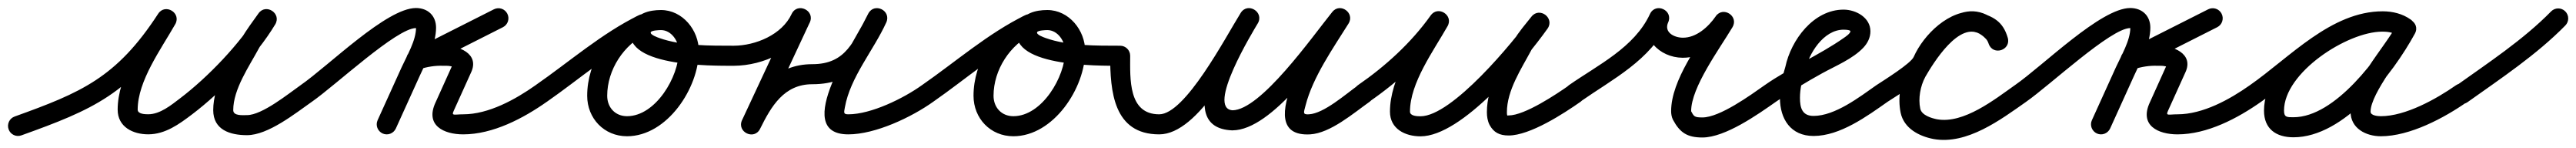

<svg xmlns="http://www.w3.org/2000/svg" viewBox="-38 -310 6435 369"><path d="M15.4 27.5C15.4 27.5 15.4 27.5 15.4 27.5C194.3 -36.6 286.8 -76.1 399 -248.4C407.8 -261.9 401.1 -275.4 390.2 -282.1C379.4 -288.7 364.3 -288.4 356.3 -274.4C316.1 -203.9 255.9 -119.6 255.9 -36.7C255.9 6.7 294.2 24.9 332.2 24.9C374.8 24.9 409.6 -0.5 442.1 -25.1C515.9 -80.9 601.8 -170.1 649.4 -249.1C657.7 -262.8 651.9 -276.2 641.7 -282.9C631.5 -289.6 616.9 -289.6 607.6 -276.5C593.2 -256.2 577.7 -236 565.3 -214.4C565.3 -214.4 565.2 -214.3 565.1 -214.1C565.1 -214 565 -213.9 565 -213.9C535.9 -160 494.6 -98.1 494.6 -35.4C494.6 14.1 537.1 27 579 27C631.8 27 699.7 -27.4 741.3 -56.5C752.6 -64.4 755.4 -80 747.5 -91.3C739.6 -102.6 724 -105.4 712.7 -97.5C712.7 -97.5 712.7 -97.5 712.7 -97.5C682.5 -76.4 616.8 -23 579 -23C568.7 -23 544.6 -20.4 544.6 -35.4C544.6 -87.8 584.4 -144.5 609 -190.1C609 -190.1 608.9 -190 608.9 -189.9C608.8 -189.7 608.7 -189.6 608.7 -189.6C620.2 -209.8 634.9 -228.6 648.4 -247.5C657.7 -260.6 651.4 -274.3 640.7 -281.3C630 -288.3 614.9 -288.6 606.6 -274.9C562.2 -201.3 480.6 -116.9 411.9 -64.9C389.5 -47.9 361.9 -25.1 332.2 -25.1C324.4 -25.1 305.9 -25.5 305.9 -36.7C305.9 -108.4 364.6 -187.9 399.7 -249.6C407.7 -263.7 401.5 -277 391 -283.3C380.5 -289.7 365.9 -289.2 357 -275.6C253 -115.9 164.1 -78.9 -1.4 -19.5C-14.4 -14.9 -21.2 -0.6 -16.5 12.4C-11.9 25.4 2.4 32.2 15.4 27.5Z M741.2 -56.4C741.2 -56.4 741.2 -56.4 741.2 -56.4C799.8 -97 952.8 -240 1001 -240C1007.7 -240 1001.2 -244.7 1001.2 -241C1001.2 -208.8 978.6 -171.6 965.2 -142.3C945.2 -98.3 925.2 -54.3 905.2 -10.3C899.5 2.2 905.1 17 917.7 22.8C930.2 28.5 945 22.9 950.8 10.3C970.8 -33.7 990.8 -77.7 1010.8 -121.7C1027.4 -158.3 1051.2 -200.1 1051.2 -241C1051.2 -270.9 1030.6 -290 1001 -290C927.6 -290 783.8 -146.7 712.8 -97.6C701.4 -89.7 698.6 -74.1 706.4 -62.8C714.3 -51.4 729.9 -48.6 741.2 -56.4ZM1229.3 -275.7C1223.1 -288.1 1208.1 -293 1195.7 -286.8C1127.4 -252.4 1059.1 -217.9 990.7 -183.5C977.1 -176.6 974.5 -162.8 978.9 -151.8C983.3 -140.9 994.8 -132.7 1009.4 -137.3C1029.1 -143.4 1048.4 -146.8 1069 -146C1069.1 -146 1069.5 -146 1069.8 -146C1070.2 -146 1070.6 -146 1070.6 -146C1078 -146.2 1088.4 -146.2 1095 -142.4C1097.4 -141 1094.5 -153.1 1093.3 -150.6C1093.3 -150.6 1093.3 -150.5 1093.3 -150.4C1093.3 -150.4 1093.2 -150.3 1093.2 -150.3C1078.7 -118.3 1064.3 -86.3 1049.8 -54.3C1049.8 -54.3 1049.8 -54.4 1049.9 -54.4C1049.9 -54.5 1049.9 -54.6 1049.9 -54.6C1023.1 3 1070.9 25 1119 25C1193.3 25 1269.2 -14.9 1328.4 -56.6C1339.7 -64.5 1342.4 -80.1 1334.4 -91.4C1326.5 -102.7 1310.9 -105.4 1299.6 -97.4C1249.3 -62 1182.5 -25 1119 -25C1096.8 -25 1089.1 -20.3 1095.2 -33.4C1095.2 -33.4 1095.3 -33.5 1095.3 -33.6C1095.3 -33.6 1095.3 -33.7 1095.3 -33.7C1109.8 -65.7 1124.3 -97.7 1138.8 -129.7C1138.8 -129.7 1138.7 -129.6 1138.7 -129.6C1138.7 -129.5 1138.7 -129.4 1138.7 -129.4C1160.9 -177.1 1106.1 -196.9 1069.4 -196C1069.3 -196 1069.7 -196 1070.2 -196C1070.6 -196 1071 -196 1071 -196C1044.6 -197 1019.7 -192.8 994.6 -185C980 -180.5 977.8 -165.5 982.7 -153.4C987.6 -141.2 999.6 -132 1013.3 -138.8C1081.6 -173.3 1149.9 -207.7 1218.3 -242.2C1230.6 -248.4 1235.5 -263.4 1229.3 -275.7Z M1293.4 -62.8C1301.3 -51.4 1316.9 -48.6 1328.2 -56.4C1410.3 -113.3 1489.8 -183.3 1579.3 -227C1594.2 -234.2 1596.3 -249 1590.9 -260.2C1585.6 -271.4 1572.8 -279.1 1557.9 -272.2C1481.5 -236.7 1428.7 -155.4 1428.7 -71.2C1428.7 -14.7 1471.1 29.7 1528.2 29.7C1628.6 29.7 1707.6 -90.9 1707.6 -182.5C1707.6 -234.6 1667.1 -285 1613 -285C1583.9 -285 1551.2 -277.1 1540.4 -246.3C1540.4 -246.3 1540.4 -246.3 1540.4 -246.3C1540.4 -246.4 1540.5 -246.4 1540.5 -246.4C1503.3 -142.3 1743.4 -146.1 1795 -146C1808.8 -146 1820 -157.2 1820 -171C1820 -184.8 1808.8 -196 1795 -196C1735.9 -196.1 1665.3 -195.2 1608.9 -215.2C1605 -216.6 1585.3 -223.3 1587.5 -229.6C1587.5 -229.6 1587.6 -229.6 1587.6 -229.7C1587.6 -229.7 1587.6 -229.7 1587.6 -229.7C1589.2 -234.3 1609 -235 1613 -235C1639.2 -235 1657.6 -207 1657.6 -182.5C1657.6 -119 1600 -20.3 1528.2 -20.3C1498.7 -20.3 1478.7 -42.1 1478.7 -71.2C1478.7 -136 1520.1 -199.5 1578.9 -226.8C1593.9 -233.7 1595.9 -248.6 1590.5 -260C1585.1 -271.4 1572.2 -279.2 1557.4 -271.9C1465.4 -227 1384 -155.9 1299.8 -97.6C1288.4 -89.7 1285.6 -74.1 1293.4 -62.8Z M1795.1 -146C1795.1 -146 1795.1 -146 1795.1 -146C1869.3 -146.4 1952.3 -184.5 1984.7 -253.9C1991.7 -269 1983.9 -281.8 1972.6 -287.1C1961.3 -292.4 1946.4 -290.2 1939.4 -275.1C1898.1 -186.9 1856.8 -98.8 1815.6 -10.6C1808.6 4.3 1816.2 17.1 1827.4 22.5C1838.5 27.9 1853.3 25.9 1860.6 11.1C1888.3 -44.8 1920.3 -100 1991 -100C2099.2 -100 2129.3 -167 2175.1 -252.7C2182.7 -266.9 2174.8 -279.8 2163.3 -285.4C2151.9 -291.1 2136.9 -289.5 2130.2 -274.8C2102 -212.6 1934 25 2081 25C2148.5 25 2238.8 -17.6 2293.5 -56.6C2304.8 -64.7 2307.4 -80.3 2299.4 -91.5C2291.3 -102.8 2275.7 -105.4 2264.5 -97.4C2264.5 -97.4 2264.5 -97.4 2264.5 -97.4C2218.6 -64.6 2137.7 -25 2081 -25C2068.1 -25 2070.1 -29.4 2072.4 -42.5C2085.8 -117.8 2144.1 -184.4 2175.8 -254.1C2182.4 -268.8 2175 -281.5 2164.1 -286.9C2153.1 -292.3 2138.5 -290.5 2130.9 -276.3C2094.7 -208.4 2076.2 -150 1991 -150C1899 -150 1852.5 -85.3 1815.8 -11.1C1808.5 3.7 1816.3 16.6 1827.6 22C1838.9 27.5 1853.9 25.5 1860.8 10.6C1902.1 -77.6 1943.4 -165.7 1984.6 -253.9C1991.7 -269 1983.9 -281.8 1972.6 -287.1C1961.2 -292.4 1946.4 -290.1 1939.3 -275C1915.3 -223.5 1849.4 -196.3 1794.9 -196C1781.1 -195.9 1769.9 -184.7 1770 -170.9C1770.1 -157.1 1781.3 -145.9 1795.1 -146Z M2258.4 -62.8C2266.3 -51.4 2281.9 -48.6 2293.2 -56.4C2375.3 -113.3 2454.8 -183.3 2544.3 -227C2559.2 -234.2 2561.3 -249 2555.9 -260.2C2550.6 -271.4 2537.8 -279.1 2522.9 -272.2C2446.5 -236.7 2393.7 -155.4 2393.7 -71.2C2393.7 -14.7 2436.1 29.7 2493.2 29.7C2593.6 29.7 2672.6 -90.9 2672.6 -182.5C2672.6 -234.6 2632.1 -285 2578 -285C2548.9 -285 2516.2 -277.1 2505.4 -246.3C2505.4 -246.3 2505.4 -246.3 2505.4 -246.3C2505.4 -246.4 2505.5 -246.4 2505.5 -246.4C2468.3 -142.3 2708.4 -146.1 2760 -146C2773.8 -146 2785 -157.2 2785 -171C2785 -184.8 2773.8 -196 2760 -196C2700.9 -196.1 2630.3 -195.2 2573.9 -215.2C2570 -216.6 2550.3 -223.3 2552.5 -229.6C2552.5 -229.6 2552.6 -229.6 2552.6 -229.7C2552.6 -229.7 2552.6 -229.7 2552.6 -229.7C2554.2 -234.3 2574 -235 2578 -235C2604.2 -235 2622.6 -207 2622.6 -182.5C2622.6 -119 2565 -20.3 2493.2 -20.3C2463.7 -20.3 2443.7 -42.1 2443.7 -71.2C2443.7 -136 2485.1 -199.5 2543.9 -226.8C2558.9 -233.7 2560.9 -248.6 2555.5 -260C2550.1 -271.4 2537.2 -279.2 2522.4 -271.9C2430.4 -227 2349 -155.9 2264.8 -97.6C2253.4 -89.7 2250.6 -74.1 2258.4 -62.8Z M2735 -171C2735 -171 2735 -171 2735 -171C2735 -82.9 2743.1 25 2857.5 25C2957 25 3053.1 -170.4 3103.5 -251.3C3112.2 -265.2 3105.7 -278.8 3094.9 -285.4C3084.2 -291.9 3069.1 -291.4 3060.7 -277.2C3028.5 -222.8 2888.7 8.3 3039.2 15C3039.2 15 3039.5 15 3039.9 15C3040.2 15 3040.5 15 3040.5 15C3140.2 14.5 3265.6 -170.7 3328.7 -248.8C3338.5 -261 3332.5 -274.8 3322 -282.4C3311.5 -289.9 3296.4 -291 3288.1 -277.8C3263.9 -239.2 3075.7 33.7 3234.4 25C3284.9 22.2 3342.8 -27.8 3383.5 -56.6C3394.7 -64.6 3397.4 -80.2 3389.4 -91.5C3381.4 -102.7 3365.8 -105.4 3354.5 -97.4C3323.3 -75.3 3268.9 -27 3231.6 -25C3215 -24 3218.6 -29.4 3223.1 -47.1C3241 -117.6 3292.3 -190.4 3330.4 -251.2C3338.7 -264.5 3333.5 -277.8 3323.7 -284.8C3314 -291.8 3299.6 -292.4 3289.8 -280.2C3239.1 -217.5 3111.1 -35.3 3040.2 -35C3040.2 -35 3040.5 -35 3040.8 -35C3041.2 -35 3041.5 -35 3041.5 -35C2973.1 -38 3092.4 -232.6 3103.7 -251.7C3112.1 -265.9 3105.8 -279.4 3095.2 -285.8C3084.6 -292.3 3069.7 -291.7 3061 -277.7C3022.4 -215.8 2922.5 -25 2857.5 -25C2779.7 -25 2785 -114.4 2785 -171C2785 -184.8 2773.8 -196 2760 -196C2746.2 -196 2735 -184.8 2735 -171Z M3382.2 -56.4C3382.2 -56.4 3382.2 -56.4 3382.2 -56.4C3455.5 -106.9 3524.6 -169.7 3576.4 -242.5C3585.5 -255.4 3578.9 -269 3568.1 -275.9C3557.2 -282.9 3542.1 -283.1 3534.3 -269.4C3494.1 -198.9 3433.9 -114.6 3433.9 -31.7C3433.9 11.7 3472.2 29.9 3510.2 29.9C3613.8 29.9 3771.1 -159.4 3827.4 -238.5C3836.8 -251.7 3831.8 -265.6 3822 -273C3812.2 -280.3 3797.5 -281.3 3787.4 -268.6C3772.3 -249.5 3755.4 -230.5 3743.3 -209.4C3743.3 -209.4 3743.2 -209.2 3743.1 -209.1C3743 -208.9 3742.9 -208.8 3742.9 -208.8C3713.5 -153.7 3676 -94.6 3676 -30.3C3676 -19.4 3677.7 -8.4 3682.7 1.4C3682.7 1.4 3682.8 1.6 3682.9 1.7C3683 1.9 3683.1 2.1 3683.1 2.1C3693.1 20.1 3707.3 27.8 3730.4 27.8C3783.8 27.8 3868.2 -27 3910.3 -56.5C3921.6 -64.4 3924.4 -80 3916.5 -91.3C3908.6 -102.6 3893 -105.4 3881.7 -97.5C3849.7 -75.1 3770.5 -22.2 3730.4 -22.2C3715.4 -22.2 3731.8 -13.2 3726.9 -22.1C3726.9 -22.1 3727 -21.9 3727.1 -21.7C3727.2 -21.6 3727.3 -21.4 3727.3 -21.4C3726 -23.9 3726 -27.6 3726 -30.3C3726 -84.7 3762 -138.3 3787.1 -185.2C3787.1 -185.2 3787 -185.1 3786.9 -184.9C3786.8 -184.8 3786.7 -184.6 3786.7 -184.6C3797.5 -203.4 3813 -220.4 3826.6 -237.4C3836.7 -250.1 3831.4 -264.2 3821.2 -271.9C3811.1 -279.5 3796 -280.7 3786.6 -267.5C3742.8 -205.9 3589.1 -20.1 3510.2 -20.1C3502.4 -20.1 3483.9 -20.5 3483.9 -31.7C3483.9 -103.4 3542.6 -182.9 3577.7 -244.6C3585.6 -258.4 3579.6 -271.5 3569.4 -278C3559.3 -284.5 3544.8 -284.4 3535.6 -271.5C3487.2 -203.5 3422.4 -144.7 3353.8 -97.6C3342.5 -89.8 3339.6 -74.2 3347.4 -62.8C3355.2 -51.5 3370.8 -48.6 3382.2 -56.4Z M3874.5 -62.7C3882.4 -51.4 3898 -48.6 3909.3 -56.5C3990.7 -113.2 4084.7 -159.6 4128.7 -253.9C4135.6 -268.9 4127.6 -281.6 4116.2 -286.9C4104.8 -292.1 4089.9 -289.8 4083.2 -274.7C4056.8 -215.7 4106.8 -166.5 4164.8 -166C4216 -165.6 4260.5 -200.3 4288.5 -240.8C4297.7 -254 4291.4 -267.7 4280.7 -274.6C4269.9 -281.5 4254.8 -281.7 4246.6 -267.9C4206.8 -201.5 4136.2 -110.5 4136.2 -32.8C4136.2 -25.8 4137.4 -18.7 4140.4 -12.3C4140.4 -12.3 4140.6 -12 4140.7 -11.7C4140.8 -11.4 4141 -11.1 4141 -11.1C4158.1 20.7 4176.4 32.8 4214.3 32.8C4271.5 32.8 4352.6 -24.5 4398.3 -56.5C4409.6 -64.4 4412.4 -80 4404.5 -91.3C4396.6 -102.6 4381 -105.4 4369.7 -97.5C4369.7 -97.5 4369.7 -97.5 4369.7 -97.5C4334.5 -72.8 4257.8 -17.2 4214.3 -17.2C4193.2 -17.2 4193.1 -19.9 4185 -34.9C4185 -34.9 4185.2 -34.6 4185.3 -34.3C4185.4 -34 4185.6 -33.7 4185.6 -33.7C4185.4 -34 4186.2 -32.5 4186.2 -32.8C4186.2 -92.4 4256.7 -187.5 4289.4 -242.1C4297.7 -256 4291.8 -269.4 4281.5 -276C4271.3 -282.6 4256.6 -282.5 4247.5 -269.2C4229.2 -242.9 4199.2 -215.7 4165.2 -216C4144.1 -216.2 4117.6 -229.1 4128.8 -254.3C4135.6 -269.4 4127.7 -282.1 4116.4 -287.2C4105.1 -292.4 4090.3 -290 4083.3 -275C4044.3 -191.2 3953.6 -148.3 3880.7 -97.5C3869.4 -89.6 3866.6 -74 3874.5 -62.7Z M4363.5 -62.7C4371.4 -51.4 4387 -48.6 4398.3 -56.5C4435.5 -82.4 4474.3 -105.8 4514 -127.6C4547.2 -145.8 4589.9 -163.3 4616.2 -191C4626.9 -202.3 4634 -216.2 4634 -232C4634 -266.4 4597.6 -286 4567 -286C4491.7 -286 4435.7 -210.2 4421.5 -143.2C4421.5 -143.2 4421.7 -143.7 4421.8 -144.2C4422 -144.8 4422.1 -145.3 4422.1 -145.3C4414 -118.8 4408 -94.2 4408 -66C4408 -13.3 4434.8 29 4492 29C4558.4 29 4625.6 -20.3 4677.3 -56.5C4688.6 -64.4 4691.4 -80 4683.5 -91.3C4675.6 -102.6 4660 -105.4 4648.7 -97.5C4607.3 -68.5 4545.7 -21 4492 -21C4463.6 -21 4458 -41.1 4458 -66C4458 -89.1 4463.3 -109 4469.9 -130.7C4469.9 -130.7 4470 -131.2 4470.2 -131.8C4470.3 -132.3 4470.5 -132.8 4470.5 -132.8C4479.5 -175.7 4516.5 -236 4567 -236C4579.6 -236 4584 -233.9 4584 -232C4584 -226.6 4571.9 -218.4 4568.2 -215.9C4505.7 -172 4433.2 -141.8 4369.7 -97.5C4358.4 -89.6 4355.6 -74 4363.5 -62.7Z M4676.7 -56.1C4676.7 -56.1 4676.7 -56.1 4676.7 -56.1C4707.5 -76.2 4773 -114.4 4787.9 -147.9C4803.4 -182.8 4849.8 -235.4 4892.5 -231.1C4892.6 -231.1 4891.5 -231.3 4890.4 -231.5C4889.3 -231.7 4888.2 -231.9 4888.3 -231.9C4908.4 -226.3 4922.1 -225.6 4929 -202C4933.5 -186.5 4948.2 -182.8 4960.3 -186.7C4972.4 -190.7 4982 -202.3 4976.5 -217.5C4972.5 -228.7 4967.7 -237.8 4959.6 -246.7C4959.6 -246.7 4959.4 -247 4959.1 -247.2C4958.9 -247.4 4958.7 -247.7 4958.7 -247.7C4952.8 -253.5 4946.8 -259.2 4939.9 -263.8C4939.9 -263.8 4940.1 -263.7 4940.3 -263.5C4940.5 -263.4 4940.7 -263.2 4940.7 -263.2C4851.7 -328 4765.6 -208.7 4727.4 -142.5C4727.3 -142.5 4727.3 -142.4 4727.2 -142.2C4727.1 -142.1 4727 -141.9 4727 -141.9C4709.1 -108.9 4701.8 -65.8 4709.5 -28.9C4717.7 10 4755.3 29.6 4791.2 36.5C4791.2 36.5 4791.3 36.6 4791.4 36.6C4791.5 36.6 4791.6 36.6 4791.6 36.6C4875.3 51.5 4959.1 -11.4 5023.4 -56.5C5034.7 -64.5 5037.4 -80.1 5029.5 -91.4C5021.5 -102.7 5005.9 -105.4 4994.6 -97.5C4944.5 -62.2 4867 -0.7 4800.4 -12.6C4800.4 -12.6 4800.5 -12.6 4800.6 -12.6C4800.7 -12.6 4800.8 -12.5 4800.8 -12.5C4786.7 -15.3 4762 -22.5 4758.5 -39.1C4753.1 -64.5 4758.7 -95.4 4771 -118.1C4771 -118.1 4770.9 -117.9 4770.8 -117.8C4770.7 -117.6 4770.6 -117.5 4770.6 -117.5C4790 -151.1 4857.2 -262.1 4911.3 -222.8C4911.3 -222.8 4911.5 -222.6 4911.7 -222.5C4911.9 -222.3 4912.1 -222.2 4912.1 -222.2C4916.3 -219.4 4919.8 -215.8 4923.3 -212.3C4923.3 -212.3 4923.1 -212.6 4922.9 -212.8C4922.6 -213 4922.4 -213.3 4922.4 -213.3C4926.2 -209.1 4927.7 -205.5 4929.5 -200.5C4935 -185.3 4949.1 -181.4 4960.8 -185.2C4972.4 -189.1 4981.5 -200.5 4977 -216C4964.8 -257.7 4939.6 -269.5 4901.7 -280.1C4901.7 -280.1 4900.6 -280.3 4899.6 -280.5C4898.6 -280.7 4897.5 -280.9 4897.5 -280.9C4831.7 -287.5 4766.9 -224 4742.1 -168.1C4735 -151.9 4670.6 -111.8 4649.3 -97.9C4637.8 -90.4 4634.5 -74.9 4642.1 -63.3C4649.6 -51.8 4665.1 -48.5 4676.7 -56.1Z M5023.2 -56.4C5023.2 -56.4 5023.2 -56.4 5023.2 -56.4C5081.8 -97 5234.8 -240 5283 -240C5289.7 -240 5283.2 -244.7 5283.2 -241C5283.2 -208.8 5260.6 -171.6 5247.2 -142.3C5227.2 -98.3 5207.2 -54.3 5187.2 -10.3C5181.5 2.2 5187.1 17 5199.7 22.8C5212.2 28.5 5227 22.9 5232.8 10.3C5252.8 -33.7 5272.8 -77.7 5292.8 -121.7C5309.4 -158.3 5333.2 -200.1 5333.2 -241C5333.2 -270.9 5312.6 -290 5283 -290C5209.6 -290 5065.8 -146.7 4994.8 -97.6C4983.4 -89.7 4980.6 -74.1 4988.4 -62.8C4996.3 -51.4 5011.9 -48.6 5023.2 -56.4ZM5511.3 -275.7C5505.1 -288.1 5490.1 -293 5477.7 -286.8C5409.4 -252.4 5341.1 -217.9 5272.7 -183.5C5259.1 -176.6 5256.5 -162.8 5260.9 -151.8C5265.3 -140.9 5276.8 -132.7 5291.4 -137.3C5311.1 -143.4 5330.4 -146.8 5351 -146C5351.1 -146 5351.5 -146 5351.8 -146C5352.2 -146 5352.6 -146 5352.6 -146C5360 -146.2 5370.4 -146.2 5377 -142.4C5379.4 -141 5376.5 -153.1 5375.3 -150.6C5375.3 -150.6 5375.3 -150.5 5375.3 -150.4C5375.3 -150.4 5375.2 -150.3 5375.2 -150.3C5360.7 -118.3 5346.3 -86.3 5331.8 -54.3C5331.8 -54.3 5331.8 -54.4 5331.9 -54.4C5331.9 -54.5 5331.9 -54.6 5331.9 -54.6C5305.1 3 5352.9 25 5401 25C5475.3 25 5551.2 -14.9 5610.4 -56.6C5621.7 -64.5 5624.4 -80.1 5616.4 -91.4C5608.5 -102.7 5592.9 -105.4 5581.6 -97.4C5531.3 -62 5464.5 -25 5401 -25C5378.8 -25 5371.1 -20.3 5377.2 -33.4C5377.2 -33.4 5377.3 -33.5 5377.3 -33.6C5377.3 -33.6 5377.3 -33.7 5377.3 -33.7C5391.8 -65.7 5406.3 -97.7 5420.8 -129.7C5420.8 -129.7 5420.7 -129.6 5420.7 -129.6C5420.7 -129.5 5420.7 -129.4 5420.7 -129.4C5442.9 -177.1 5388.1 -196.9 5351.4 -196C5351.3 -196 5351.7 -196 5352.2 -196C5352.6 -196 5353 -196 5353 -196C5326.6 -197 5301.7 -192.8 5276.6 -185C5262 -180.5 5259.8 -165.5 5264.7 -153.4C5269.6 -141.2 5281.6 -132 5295.3 -138.8C5363.6 -173.3 5431.9 -207.7 5500.3 -242.2C5512.6 -248.4 5517.5 -263.4 5511.3 -275.7Z M5575.5 -62.7C5583.3 -51.4 5598.9 -48.6 5610.3 -56.5C5699.5 -118.4 5800.2 -231.8 5913.6 -231.8C5927.8 -231.8 5942.8 -229 5954.5 -220.7C5967.4 -211.4 5981 -217.9 5988 -228.8C5995 -239.6 5995.3 -254.7 5981.5 -262.6C5958.6 -275.9 5939.4 -281.1 5912.3 -281.1C5796.7 -281.1 5617.1 -157.8 5617.1 -34.2C5617.1 11.8 5647.8 32.3 5690.7 32.3C5817.6 32.3 5939 -125.6 5993.9 -226C6001.9 -240.6 5995 -253.9 5984 -259.9C5973 -265.9 5958.1 -264.6 5950.1 -250C5915.3 -186.6 5833.3 -102.8 5833.3 -31.6C5833.3 10.3 5872 29.7 5909 29.7C5981.5 29.7 6067.2 -15.8 6125.3 -56.5C6136.6 -64.4 6139.4 -80 6131.5 -91.3C6123.6 -102.6 6108 -105.4 6096.7 -97.5C6096.7 -97.5 6096.7 -97.5 6096.7 -97.5C6047.5 -63.1 5970.5 -20.3 5909 -20.3C5902.3 -20.3 5883.3 -21.5 5883.3 -31.6C5883.3 -77.9 5967.4 -177.5 5993.9 -226C6001.9 -240.6 5995 -253.9 5984 -259.9C5973 -265.9 5958.1 -264.6 5950.1 -250C5905.4 -168.3 5795.2 -17.7 5690.7 -17.7C5674.9 -17.7 5667.1 -17.3 5667.1 -34.2C5667.1 -129.1 5825.3 -231.1 5912.3 -231.1C5930.8 -231.1 5941.4 -228.1 5956.5 -219.4C5970.2 -211.4 5983.4 -217.3 5990 -227.5C5996.6 -237.6 5996.4 -252.1 5983.5 -261.3C5963.2 -275.8 5938.3 -281.8 5913.6 -281.8C5784.5 -281.8 5681.5 -166.8 5581.7 -97.5C5570.4 -89.7 5567.6 -74.1 5575.5 -62.7Z M6090.6 -61.2C6098.6 -49.9 6114.2 -47.3 6125.5 -55.3C6208.9 -114.5 6297.9 -173.4 6369.8 -246.5C6379.5 -256.3 6379.4 -272.1 6369.5 -281.8C6359.7 -291.5 6343.9 -291.4 6334.2 -281.5C6334.2 -281.5 6334.2 -281.5 6334.2 -281.5C6264.4 -210.6 6177.4 -153.6 6096.5 -96C6085.3 -88 6082.6 -72.4 6090.6 -61.2Z"/></svg>

Font: FRB American Cursive Guidelines Semibold
Style: Italic
Weight: 600
Italic angle: -25°
Version: Version 2.0;Modular Font Editor K font №1